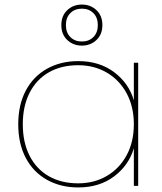

<svg xmlns="http://www.w3.org/2000/svg" viewBox="-20 -815 711 842"><path d="M60 -270Q60 -355 93 -417.5Q126 -480 186 -513.5Q246 -547 323 -547Q416 -547 480.5 -498.5Q545 -450 567 -375V-540H586V0H567V-165Q545 -90 480.5 -41.5Q416 7 323 7Q246 7 186 -26.5Q126 -60 93 -122.5Q60 -185 60 -270ZM567 -270Q567 -347 535.5 -405.5Q504 -464 448.5 -496.5Q393 -529 323 -529Q249 -529 194.5 -498Q140 -467 110 -408.5Q80 -350 80 -270Q80 -190 110 -131.5Q140 -73 194.5 -42Q249 -11 323 -11Q393 -11 448.5 -43.5Q504 -76 535.5 -134.5Q567 -193 567 -270ZM429 -705Q429 -664 403 -639.5Q377 -615 339 -615Q301 -615 275 -639.5Q249 -664 249 -705Q249 -746 275 -770.5Q301 -795 339 -795Q377 -795 403 -770.5Q429 -746 429 -705ZM409 -705Q409 -738 389.5 -757.5Q370 -777 339 -777Q308 -777 288.5 -757.5Q269 -738 269 -705Q269 -672 288.5 -652.5Q308 -633 339 -633Q370 -633 389.5 -652.5Q409 -672 409 -705Z"/></svg>

Font: Fz Poppins Thin
Style: Regular
Weight: 100
Designer: Ninad Kale (Devanagari), Jonny Pinhorn (Latin)
Foundry: Indian Type Foundry
Version: Vit hóa bi Vntype.Com & FontZin.Com